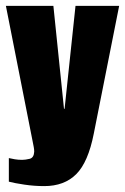

<svg xmlns="http://www.w3.org/2000/svg" viewBox="-25 -515 424 651"><path d="M125 116Q91 116 57.5 111Q24 106 5 101V21Q13 23 25 25Q37 27 50 27Q61 27 75.5 23.5Q90 20 91 -1Q91 -8 89.5 -16Q88 -24 86 -34L-5 -495H156L192 -146H194L231 -495H379L293 -62Q274 35 233.5 75.5Q193 116 125 116Z"/></svg>

Font: Alumni Sans Thin Black
Style: Regular
Weight: 900
Version: Version 1.018